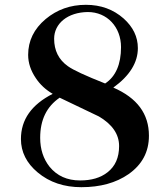

<svg xmlns="http://www.w3.org/2000/svg" viewBox="-20 -767 690 798"><path d="M553 -567C553 -614 533 -655 494 -690C451 -728 399 -747 337 -747C272 -747 217 -727 170 -688C121 -647 97 -597 97 -539C97 -505 108 -473 129 -442C147 -415 170 -394 199 -377C111 -332 67 -270 67 -189C67 -136 90 -89 137 -50C186 -9 247 11 318 11C397 11 462 -7 514 -43C571 -83 599 -136 599 -203C599 -294 550 -360 451 -403C519 -452 553 -507 553 -567ZM475 -160C475 -112 459 -76 427 -51C398 -28 360 -17 313 -17C259 -17 217 -36 186 -74C160 -107 147 -147 147 -194C147 -269 174 -324 228 -361L391 -283C447 -250 475 -209 475 -160ZM345 -717C425 -717 483 -655 483 -571C483 -500 461 -449 417 -420C336 -452 284 -476 262 -492C224 -519 205 -557 205 -606C205 -669 261 -716 345 -717Z"/></svg>

Font: GFS Fleischman
Style: Regular
Weight: 400
Designer: George Matthiopoulos
Foundry: George Matthiopoulos
Version: Version 1.0